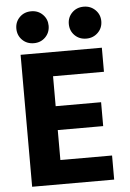

<svg xmlns="http://www.w3.org/2000/svg" viewBox="-59 -934 663 977"><g transform="rotate(-5 272.0 -445.0)"><path d="M484 0H65V-674H480V-551H220V-398H452V-276H220V-123H484ZM489 -809Q489 -774 465 -750.5Q441 -727 406 -727Q370 -727 346.5 -750.5Q323 -774 323 -809Q323 -843 346.5 -866.5Q370 -890 406 -890Q441 -890 465 -866.5Q489 -843 489 -809ZM220 -809Q220 -774 196.5 -750.5Q173 -727 138 -727Q102 -727 78.5 -750.5Q55 -774 55 -809Q55 -843 78.5 -866.5Q102 -890 138 -890Q173 -890 196.5 -866.5Q220 -843 220 -809Z"/></g></svg>

Font: Hind Guntur
Style: Bold
Weight: 700
Designer: Manushi Parikh, Hitesh Malaviya
Foundry: Indian Type Foundry
Version: Version 1.002;PS 1.0;hotconv 1.0.86;makeotf.lib2.5.63406; tt